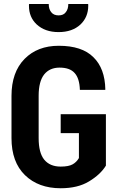

<svg xmlns="http://www.w3.org/2000/svg" viewBox="-20 -957 615 987"><path d="M524.4 -105.5Q496.1 -59.6 437.5 -24.4Q379.9 10.7 292 10.7Q177.7 10.7 108.4 -56.6Q39.1 -124 39.1 -247.1Q39.1 -272.5 39.1 -323.2Q39.1 -358.4 39.1 -463.9Q39.1 -585.9 106.4 -654.3Q172.9 -721.7 282.2 -721.7Q401.4 -721.7 460 -663.1Q519.5 -605.5 521.5 -497.1Q521.5 -496.1 520.5 -495.1Q488.3 -495.1 390.6 -495.1Q388.7 -554.7 363.3 -582Q338.9 -609.4 286.1 -609.4Q235.4 -609.4 207 -574.2Q178.7 -538.1 178.7 -464.8Q178.7 -392.6 178.7 -247.1Q178.7 -171.9 207 -136.7Q236.3 -100.6 292 -100.6Q333 -100.6 353.5 -112.3Q373 -123 385.7 -144.5Q385.7 -187.5 385.7 -272.5Q362.3 -272.5 292 -272.5Q292 -296.9 292 -370.1Q350.6 -370.1 524.4 -370.1Q524.4 -303.7 524.4 -105.5ZM432.6 -936.5Q432.6 -935.5 433.6 -933.6Q433.6 -930.7 433.6 -927.7Q433.6 -869.1 393.6 -831.1Q351.6 -792 281.2 -792Q210.9 -792 168 -832Q128.9 -869.1 128.9 -926.8Q128.9 -930.7 128.9 -933.6Q128.9 -934.6 129.9 -936.5Q155.3 -936.5 230.5 -936.5Q230.5 -910.2 243.2 -894.5Q255.9 -877.9 281.2 -877.9Q306.6 -877.9 318.4 -894.5Q331.1 -910.2 331.1 -936.5Q364.3 -936.5 432.6 -936.5Z"/></svg>

Font: Noto Sans Hebrew DECATHLON 
Style: Bold
Weight: 400
Designer: Monotype Design Team
Version: Version 2.000;GOOG;noto-fonts:20170220:a8a215d2e889